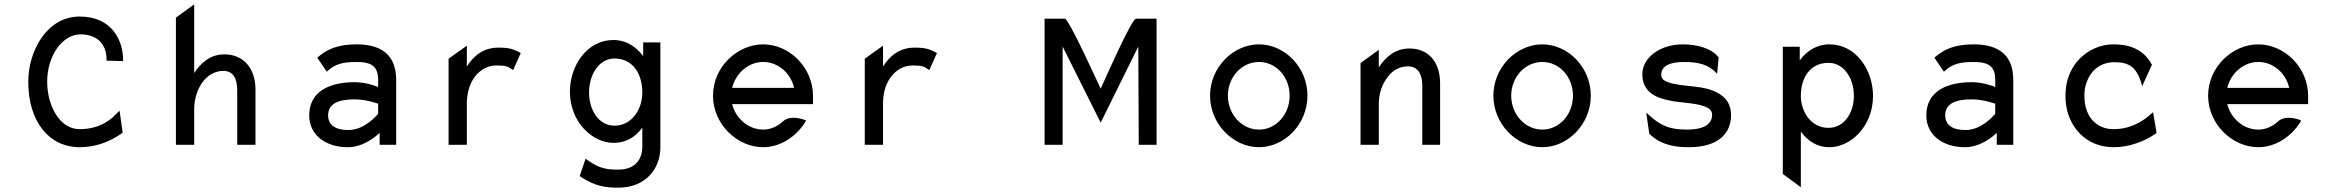

<svg xmlns="http://www.w3.org/2000/svg" viewBox="-20 -666 10763 883"><path d="M346 -72C252 -72 197 -184 197 -290C197 -411 268 -508 350 -508C421 -508 470 -469 470 -392V-387L546 -385V-390C546 -479 496 -590 346 -590C196 -590 110 -432 110 -290C110 -105 207 11 346 11C422 11 487 -15 542 -54L544 -56L530 -157L498 -126C459 -92 409 -72 346 -72Z M1155 -254C1155 -349 1102 -416 1012 -416C947 -416 904 -377 873 -330V-646L789 -585V0H873V-161C873 -216 890 -260 913 -290C933 -317 966 -340 1007 -340C1053 -340 1071 -304 1071 -250V0H1155Z M1439 -401 1483 -336 1487 -340C1522 -372 1558 -381 1620 -381C1691 -381 1719 -359 1719 -298V-266C1704 -272 1660 -288 1611 -288C1496 -288 1402 -246 1402 -135C1402 -46 1477 11 1579 11C1649 11 1704 -34 1726 -55V0H1802V-298C1802 -409 1739 -462 1620 -462C1534 -462 1485 -440 1443 -404ZM1489 -136C1489 -193 1543 -209 1611 -209C1659 -209 1705 -194 1719 -189V-143C1711 -133 1656 -68 1582 -68C1525 -68 1489 -89 1489 -136Z M2370 -425C2342 -438 2330 -447 2272 -447C2202 -447 2157 -408 2127 -360V-456L2043 -396V0H2127V-191C2127 -244 2143 -287 2166 -316C2188 -343 2220 -365 2264 -365C2309 -365 2317 -359 2335 -347L2340 -344L2375 -422Z M2689 -240C2689 -323 2735 -397 2806 -397C2887 -397 2934 -331 2934 -240C2934 -164 2886 -88 2806 -88C2731 -88 2689 -164 2689 -240ZM2601 -245C2601 -103 2706 -9 2801 -9C2862 -9 2904 -38 2934 -79V6C2934 75 2894 114 2824 114C2777 114 2738 112 2679 68L2673 64L2646 144L2649 146C2720 193 2769 197 2824 197C2950 197 3017 109 3017 12V-471H2938V-408C2908 -448 2863 -482 2801 -482C2679 -482 2601 -363 2601 -245Z M3719 -187V-225C3719 -356 3610 -462 3490 -462C3370 -462 3259 -357 3259 -226C3259 -95 3370 11 3490 11C3567 11 3641 -36 3684 -106L3687 -111L3682 -114C3682 -114 3618 -141 3581 -108C3556 -85 3525 -70 3490 -70C3423 -70 3365 -119 3347 -187ZM3347 -262C3364 -330 3422 -381 3490 -381C3558 -381 3616 -331 3632 -262Z M4284 -425C4256 -438 4244 -447 4186 -447C4116 -447 4071 -408 4041 -360V-456L3957 -396V0H4041V-191C4041 -244 4057 -287 4080 -316C4102 -343 4134 -365 4178 -365C4223 -365 4231 -359 4249 -347L4254 -344L4289 -422Z M5215 -452 5217 0H5299V-580H5204C5185 -580 5065 -309 5042 -258C5019 -307 4895 -580 4877 -580H4784V0H4867V-452L5042 -102Z M5770 -381C5849 -381 5911 -312 5911 -226C5911 -140 5849 -70 5770 -70C5691 -70 5627 -140 5627 -226C5627 -312 5691 -381 5770 -381ZM5770 11C5888 11 5993 -95 5993 -226C5993 -357 5888 -462 5770 -462C5652 -462 5545 -357 5545 -226C5545 -95 5652 11 5770 11Z M6603 -283C6603 -378 6552 -443 6462 -443C6397 -443 6352 -404 6321 -356V-437L6237 -376V0H6321V-187C6321 -240 6339 -283 6362 -312C6382 -339 6414 -361 6455 -361C6501 -361 6521 -325 6521 -273V0H6603Z M7073 -381C7152 -381 7214 -312 7214 -226C7214 -140 7152 -70 7073 -70C6994 -70 6930 -140 6930 -226C6930 -312 6994 -381 7073 -381ZM7073 11C7191 11 7296 -95 7296 -226C7296 -357 7191 -462 7073 -462C6955 -462 6848 -357 6848 -226C6848 -95 6955 11 7073 11Z M7567 -49C7618 0 7681 11 7746 11C7888 11 7941 -57 7941 -136C7941 -201 7902 -232 7855 -250C7795 -274 7708 -267 7651 -288C7633 -295 7620 -302 7620 -323C7620 -365 7665 -381 7724 -381C7796 -381 7836 -367 7870 -334L7877 -327L7884 -402L7883 -403C7848 -447 7779 -462 7719 -462C7612 -462 7533 -399 7533 -325C7533 -241 7598 -215 7662 -203C7710 -193 7773 -193 7815 -178C7836 -171 7854 -161 7854 -138C7854 -89 7805 -70 7740 -70C7661 -70 7620 -85 7561 -139L7551 -148L7565 -51Z M8257 -388V-451H8179V134L8262 195V-61C8291 -21 8333 11 8394 11C8489 11 8594 -83 8594 -225C8594 -343 8516 -462 8394 -462C8332 -462 8287 -429 8257 -388ZM8262 -225C8262 -313 8308 -377 8389 -377C8460 -377 8506 -306 8506 -225C8506 -151 8464 -78 8389 -78C8309 -78 8262 -152 8262 -225Z M8876 -401 8920 -336 8924 -340C8959 -372 8995 -381 9057 -381C9128 -381 9156 -359 9156 -298V-266C9141 -272 9097 -288 9048 -288C8933 -288 8839 -246 8839 -135C8839 -46 8914 11 9016 11C9086 11 9141 -34 9163 -55V0H9239V-298C9239 -409 9176 -462 9057 -462C8971 -462 8922 -440 8880 -404ZM8926 -136C8926 -193 8980 -209 9048 -209C9096 -209 9142 -194 9156 -189V-143C9148 -133 9093 -68 9019 -68C8962 -68 8926 -89 8926 -136Z M9832 -270 9877 -369 9875 -371C9832 -449 9757 -462 9701 -462C9670 -462 9640 -456 9614 -444C9540 -411 9479 -338 9479 -226C9479 -192 9484 -160 9495 -131C9527 -48 9599 11 9701 11C9774 11 9846 -17 9896 -53L9898 -55L9882 -150L9852 -125C9812 -94 9761 -72 9701 -72C9681 -72 9662 -75 9645 -83C9597 -104 9566 -153 9566 -226C9566 -248 9569 -268 9576 -287C9595 -340 9637 -380 9705 -380C9770 -380 9806 -358 9828 -283Z M10595 -187V-225C10595 -356 10486 -462 10366 -462C10246 -462 10135 -357 10135 -226C10135 -95 10246 11 10366 11C10443 11 10517 -36 10560 -106L10563 -111L10558 -114C10558 -114 10494 -141 10457 -108C10432 -85 10401 -70 10366 -70C10299 -70 10241 -119 10223 -187ZM10223 -262C10240 -330 10298 -381 10366 -381C10434 -381 10492 -331 10508 -262Z"/></svg>

Font: Charger Monospace
Style: Regular
Weight: 400
Designer: Jasper
Foundry: Cannot Into Space Fonts
Version: Version 0.980